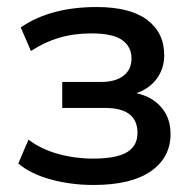

<svg xmlns="http://www.w3.org/2000/svg" viewBox="-20 -517 547 546"><path d="M246 9Q182 9 125 -6.5Q68 -22 32 -52L61 -120Q96 -93 144.5 -79.5Q193 -66 244 -66Q311 -66 341 -84Q371 -102 371 -139Q371 -210 279 -210H157V-284H268Q308 -284 331 -301.5Q354 -319 354 -351Q354 -384 327.5 -403Q301 -422 240 -422Q190 -422 148 -409.5Q106 -397 68 -372L39 -439Q123 -497 255 -497Q350 -497 398.5 -460.5Q447 -424 447 -360Q447 -322 426 -293.5Q405 -265 368 -252Q413 -242 439 -211.5Q465 -181 465 -136Q465 -69 409 -30Q353 9 246 9Z"/></svg>

Font: Nunito Sans SemiBold
Style: Regular
Weight: 600
Designer: Vernon Adams
Foundry: Vernon Adams
Version: Version 3.101; ttfautohint (v1.8.4.7-5d5b);gftools[0.9.27]